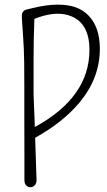

<svg xmlns="http://www.w3.org/2000/svg" viewBox="-20 -810 462 829"><path d="M131.8 -215.3Q135.7 -97.7 137.7 -34.2Q138.2 -17.6 129.6 -9.5Q121.1 -1.5 111.1 -1.5Q101.1 -1.5 93.3 -9Q85.4 -16.6 85.4 -33.2V-143.6L85 -294.9V-430.7Q85 -563.5 82.8 -599.6Q80.6 -635.7 79.6 -654.3Q78.6 -672.9 77.1 -692.1Q75.7 -711.4 74.5 -730Q73.2 -748.5 76.9 -755.4Q80.6 -762.2 85.9 -765.4Q91.3 -768.6 97.2 -769.5Q103 -770.5 122.1 -775.4Q182.1 -790 228.5 -790Q274.9 -790 307.1 -778.3Q339.4 -766.6 362.3 -742.7Q411.1 -692.4 411.1 -599.1Q411.1 -472.2 322.3 -366.2Q250.5 -280.8 131.8 -215.3ZM130.4 -261.7Q366.2 -389.6 366.2 -594.7Q366.2 -707.5 288.1 -739.7Q230 -763.7 147 -735.4Q137.2 -731.9 128.4 -728.5Q125 -643.1 125 -552.7V-405.3Q125 -396 125.5 -387.2Q126 -378.4 126.2 -368.4Q126.5 -358.4 127.2 -342.5Q127.9 -326.7 128.9 -302.7Q129.4 -285.6 130.4 -261.7Z"/></svg>

Font: Pompiere
Style: Regular
Weight: 400
Designer: Karolina Lach
Foundry: Sorkin Type Co.
Version: Version 1.002